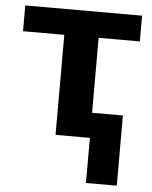

<svg xmlns="http://www.w3.org/2000/svg" viewBox="-53 -590 656 830"><g transform="rotate(5 275.0 -175.0)"><path d="M22.9 -545.9V-434.1H202.1V0H351.1V195.8H484.9V-108.9H351.1V-434.1H529.8V-545.9Z"/></g></svg>

Font: Noto Reveo Sans
Style: Bold
Weight: 700
Designer: Monotype Design team
Foundry: Monotype Imaging Inc.
Version: Version 1.04